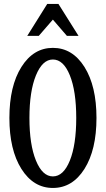

<svg xmlns="http://www.w3.org/2000/svg" viewBox="-20 -929 528 959"><path d="M314 -750 244.1 -831.1 173.8 -750H116.2L215.8 -909.2H272L372.1 -750ZM244.1 -689.9Q341.8 -689.9 401.9 -594.5Q461.9 -499 461.9 -339.8Q461.9 -180.7 401.9 -85.4Q341.8 9.8 244.1 9.8Q147 9.8 86.9 -85.4Q26.9 -180.7 26.9 -339.8Q26.9 -499 86.9 -594.5Q147 -689.9 244.1 -689.9ZM244.1 -47.9Q296.9 -47.9 328.9 -127Q360.8 -206.1 360.8 -339.8Q360.8 -473.6 328.9 -552.7Q296.9 -631.8 244.1 -631.8Q191.9 -631.8 159.4 -552.2Q127 -472.7 127 -339.8Q127 -207 159.4 -127.4Q191.9 -47.9 244.1 -47.9Z"/></svg>

Font: Margherita Semibold
Style: Regular
Weight: 600
Designer: James Puckett
Foundry: Dunwich Type Founders
Version: Version 1.008;hotconv 1.0.109;makeotfexe 2.5.65596